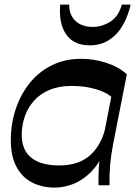

<svg xmlns="http://www.w3.org/2000/svg" viewBox="-20 -822 608 852"><path d="M479.3 -387.5Q453.6 -412.6 404.4 -426.6Q355.3 -440.7 299.4 -440.7Q241.6 -440.7 199.6 -423Q157.6 -405.2 130.5 -374.6Q103.4 -343.9 90.2 -305.8Q77.1 -267.7 76.4 -226.9Q75.7 -157 118.4 -122.4Q161.1 -87.8 243.3 -87.8Q330.3 -87.8 381.4 -134.6Q432.6 -181.4 448.9 -261.6L441.7 -148.8Q418.3 -93.2 382.7 -57.7Q347.1 -22.3 305.7 -5.9Q264.4 10.5 222.7 10.5Q167.1 10.5 123.3 -11.7Q79.4 -33.8 53.9 -80.3Q28.3 -126.8 28 -198.1Q27.7 -269.8 48.8 -335.1Q70 -400.5 110.1 -451.3Q150.2 -502.2 208.5 -531.6Q266.8 -561 340.7 -561Q396.6 -561 451.1 -543.4Q505.6 -525.8 542.9 -492.6ZM417.2 0Q416.2 -38 418.6 -78.3Q420.9 -118.6 429.9 -168L495.2 -501.8L542.9 -492.6L482.3 -184.2Q473 -136.4 469 -92.6Q465 -48.8 466 0ZM379.2 -620.7Q306.7 -620.7 273.3 -669.9Q239.9 -719.2 247.2 -801.6H286.8Q287.4 -766.5 302.1 -744.4Q316.8 -722.4 340.2 -712.4Q363.6 -702.5 390.6 -702.5Q432.4 -702.5 469.3 -725.8Q506.2 -749 520.7 -801.6H559.9Q538.6 -712.4 491.6 -666.5Q444.5 -620.7 379.2 -620.7Z"/></svg>

Font: Savate ExtraLight
Style: Italic
Weight: 200
Italic angle: -11°
Designer: Max Esnée
Foundry: Plomb Type
Version: Version 2.000